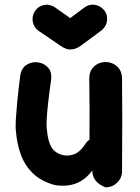

<svg xmlns="http://www.w3.org/2000/svg" viewBox="-20 -796 601 826"><path d="M434 10Q463 10 484 -10Q505 -31 505 -59Q507 -312 505 -460Q504 -488 489.5 -504.5Q475 -521 454 -526.5Q433 -532 412.5 -526Q392 -520 378 -503Q364 -486 364 -458Q366 -342 365 -195Q359 -191 353 -185Q326 -142 299 -132.5Q272 -123 250 -129Q217 -137 201.5 -162.5Q186 -188 182 -237Q179 -254 181 -285Q183 -316 186.5 -348.5Q190 -381 193 -402L200 -454Q204 -487 186 -506Q168 -525 142 -528Q116 -531 94 -517Q72 -503 67 -470Q65 -454 61 -421.5Q57 -389 53.5 -351.5Q50 -314 48 -280Q46 -246 49 -228Q53 -176 70 -130Q87 -84 122 -50Q157 -16 215 0Q320 17 377 -63Q377 -12 434 10ZM282 -583Q307 -583 330 -601L415 -664Q441 -684 441 -716Q441 -741 422 -758.5Q403 -776 378 -776Q358 -776 338 -760L282 -718L217 -764Q203 -774 182 -776Q154 -775 137 -756.5Q120 -738 120 -714Q120 -699 127 -685Q134 -671 148 -662L239 -600Q263 -583 282 -583Z"/></svg>

Font: Balsamiq Sans
Style: Bold
Weight: 700
Designer: Michael Angeles
Foundry: Balsamiq SRL
Version: Version 1.020; ttfautohint (v1.8.4.7-5d5b);gftools[0.9.26]